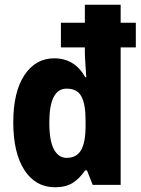

<svg xmlns="http://www.w3.org/2000/svg" viewBox="-20 -780 596 810"><path d="M212 10Q130 10 83 -62.5Q36 -135 36 -264Q36 -392 83 -463Q130 -534 209 -534Q295 -534 340 -454H344Q342 -486 340 -514Q338 -542 338 -560V-580H237V-684H338V-760H489V-684H553V-580H489V0H371L347 -61H339Q315 -26 286 -8Q257 10 212 10ZM261 -114Q303 -114 322 -146.5Q341 -179 341 -249V-273Q341 -340 323.5 -373Q306 -406 261 -406Q188 -406 188 -263Q188 -186 207.5 -150Q227 -114 261 -114Z"/></svg>

Font: Noto Sans Tamil Condensed ExtraBold
Style: Regular
Weight: 800
Width: 3
Designer: Jelle Bosma - Monotype Design Team
Foundry: Monotype Imaging Inc.
Version: Version 2.004; ttfautohint (v1.8.4.7-5d5b)